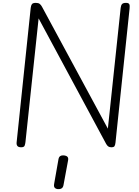

<svg xmlns="http://www.w3.org/2000/svg" viewBox="-20 -1024 968 1335"><path d="M127 0Q108.5 0 101.2 -8.8Q94 -17.5 95.5 -33L193.5 -969Q195.5 -986.5 202 -995.2Q208.5 -1004 229.5 -1004Q247 -1004 256.2 -996.8Q265.5 -989.5 272 -977L730 -129.5L819 -969Q821 -986.5 828.2 -995.2Q835.5 -1004 856 -1004Q874.5 -1004 879 -994.5Q883.5 -985 881 -964.5L783 -32.5Q781 -15 776 -7.5Q771 0 754 0Q740.5 0 732.5 -6Q724.5 -12 718 -23.5L248.5 -896L157 -36.5Q155.5 -22.5 151.2 -11.2Q147 0 127 0ZM382 291Q367.5 289.5 360.2 281Q353 272.5 356.5 254L386.5 83.5Q389.5 66.5 399.8 60.8Q410 55 425.5 56.5Q440.5 58 448.5 65.8Q456.5 73.5 453.5 90.5L421.5 263Q418.5 280 407.5 286.2Q396.5 292.5 382 291Z"/></svg>

Font: Edu NSW ACT Hand Pre
Style: Regular
Weight: 400
Designer: Tina and Corey Anderson, Eben Sorkin, Mirko Velimirovic
Foundry: Sorkin Type Co.
Version: Version 2.000